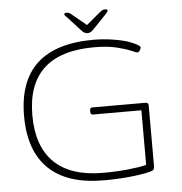

<svg xmlns="http://www.w3.org/2000/svg" viewBox="-58 -909 920 970"><g transform="rotate(-5 402.5 -424.0)"><path d="M429 6Q244 6 150 -85Q56 -176 56 -352Q56 -706 439 -706Q492 -706 544.5 -697Q597 -688 624 -677Q673 -658 673 -646Q673 -642 667.5 -632.5Q662 -623 654 -623Q649 -623 624 -634Q599 -645 553 -656.5Q507 -668 439 -668Q98 -668 98 -352Q98 -195 181.5 -113.5Q265 -32 429 -32Q495 -32 554.5 -38Q614 -44 649 -53V-330H403Q391 -330 391 -344V-352Q391 -366 403 -366H672Q688 -366 688 -352V-45Q688 -32 684 -26.5Q680 -21 666 -17Q627 -7 564 -0.5Q501 6 429 6ZM510 -854Q523 -854 523 -847Q523 -843 518 -837.5Q513 -832 508 -826L441 -756Q427 -742 413 -742Q398 -742 386 -754L319 -827Q315 -832 309 -837.5Q303 -843 303 -847Q303 -851 307.5 -852.5Q312 -854 317 -854Q323 -854 329 -851Q335 -848 345 -839L413 -783L480 -839Q491 -848 497 -851Q503 -854 510 -854Z"/></g></svg>

Font: Asap Expanded Thin
Style: Regular
Weight: 100
Width: 7
Designer: Pablo Cosgaya
Foundry: Omnibus-Type
Version: Version 3.001; ttfautohint (v1.8.4.7-5d5b)